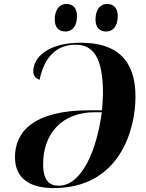

<svg xmlns="http://www.w3.org/2000/svg" viewBox="-20 -945 740 975"><path d="M520 -785C548 -785 578 -805 578 -864C578 -905 556 -925 524 -925C487 -925 465 -894 465 -846C465 -805 486 -785 520 -785ZM312 -785C341 -785 371 -805 371 -864C371 -905 349 -925 317 -925C281 -925 258 -894 258 -846C258 -805 279 -785 312 -785ZM248 10C587 13 668 -286 668 -454C668 -639 575 -728 390 -728C223 -728 149 -653 149 -583C149 -556 167 -544 181 -540C205 -656 268 -718 363 -718C456 -718 503 -650 503 -467C503 -450 500 -405 498 -385H435C149 -385 56 -275 56 -147C56 -44 125 9 248 10ZM278 -2C230 -2 199 -30 199 -111C199 -268 296 -375 461 -375H497C472 -186 397 -2 278 -2Z"/></svg>

Font: Noto Serif Display
Style: Bold Italic
Weight: 700
Italic angle: -12°
Designer: Monotype Design Team
Foundry: Monotype Imaging Inc.
Version: Version 2.009